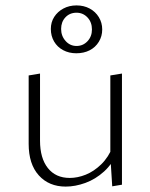

<svg xmlns="http://www.w3.org/2000/svg" viewBox="-20 -686 556 710"><path d="M223 4Q161 4 123.5 -37.5Q86 -79 86 -154V-407L128 -414V-166Q128 -101 157 -64.5Q186 -28 238 -28Q267 -28 297 -40Q327 -52 354 -78Q381 -104 398 -146L416 -127Q397 -81 365 -52Q333 -23 295.5 -9.5Q258 4 223 4ZM395 3 388 -108V-407L431 -414V-3ZM262 -489Q235 -489 213.5 -500.5Q192 -512 180 -532.5Q168 -553 168 -579Q168 -604 180.5 -623.5Q193 -643 214.5 -654.5Q236 -666 263 -666Q290 -666 311.5 -654.5Q333 -643 345.5 -622.5Q358 -602 358 -577Q358 -552 345.5 -531.5Q333 -511 311.5 -500Q290 -489 262 -489ZM263 -516Q287 -516 303.5 -533.5Q320 -551 320 -577Q320 -604 303.5 -621.5Q287 -639 263 -639Q238 -639 222 -622Q206 -605 206 -579Q206 -553 222.5 -534.5Q239 -516 263 -516Z"/></svg>

Font: Ysabeau Infant ExtraLight
Style: Regular
Weight: 250
Designer: Christian Thalmann (Catharsis Fonts)
Version: Version 2.001;gftools[0.9.30]; featfreeze: ss01,ss02,lnum